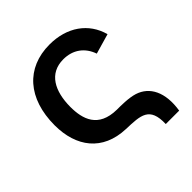

<svg xmlns="http://www.w3.org/2000/svg" viewBox="-184 -685 936 936"><g transform="rotate(-45 284.0 -217.5)"><path d="M427.5 120H520C537.5 8 499.5 -63.5 427.5 -86.5C389.5 -98.5 333 -98 309 -98C181.5 -99.5 157.5 -184.5 157.5 -268C158 -376.5 199.5 -456.5 297.5 -456.5C363.5 -456.5 411.5 -421 432.5 -360.5L536.5 -390.5C509 -493 420.5 -555 301 -555C139.5 -555 40 -442.5 40 -258.5C40 -110.5 117.5 -5.5 272.5 0C372 3.5 431 3.5 427.5 120Z"/></g></svg>

Font: Eudonet SemiBold
Style: Regular
Weight: 600
Designer: Mikhail Sharanda
Foundry: Mikhail Sharanda
Version: Version 4.503;Glyphs 3.1.2 (3151)